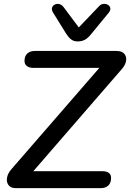

<svg xmlns="http://www.w3.org/2000/svg" viewBox="-20 -967 669 987"><path d="M59 0Q42 0 31 -8.5Q20 -17 16.5 -31Q13 -45 18.5 -63Q24 -81 41 -100L521 -653L523 -618H152Q130 -618 118 -627.5Q106 -637 106 -654Q106 -679 120.5 -692Q135 -705 158 -705H579Q600 -705 612 -696.5Q624 -688 627.5 -674Q631 -660 625 -642.5Q619 -625 602 -607L121 -52L119 -87H505Q527 -87 539 -78.5Q551 -70 551 -52Q551 -27 537 -13.5Q523 0 499 0ZM379 -754Q359 -754 345.5 -764.5Q332 -775 320 -794L253 -902Q244 -917 247.5 -927.5Q251 -938 261.5 -943.5Q272 -949 285 -946Q298 -943 308 -929L385 -826L489 -935Q499 -946 512 -947Q525 -948 535 -942Q545 -936 547 -925.5Q549 -915 540 -903L448 -791Q433 -772 417 -763Q401 -754 379 -754Z"/></svg>

Font: Nunito ExtraLight SemiBold
Style: Italic
Weight: 600
Italic angle: -9°
Version: Version 3.602